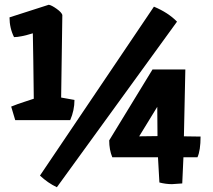

<svg xmlns="http://www.w3.org/2000/svg" viewBox="-20 -768 897 807"><path d="M746 3 703 6Q677 6 650 -1L644 -107H452Q439 -138 439 -178L621 -476H759Q759 -474 753 -195L823 -194Q823 -136 810 -107H751ZM642 -196 641 -319 565 -195Q611 -195 642 -196ZM242 -705 237 -358 293 -348Q293 -304 275 -263H44L27 -320Q54 -331 82.5 -340Q111 -349 122 -353Q120 -535 118 -628Q66 -612 39 -612Q20 -650 20 -695L185 -748Q197 -746 218 -731Q239 -716 242 -705ZM724 -677 219 19Q181 1 148 -30L627 -740Q687 -715 724 -677Z"/></svg>

Font: Inika
Style: Bold
Weight: 700
Version: Version 1.001